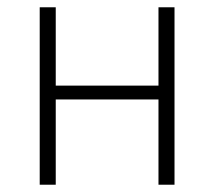

<svg xmlns="http://www.w3.org/2000/svg" viewBox="-20 -507 588 527"><path d="M89 0V-487H133V-272H415V-487H459V0H415V-234H133V0Z"/></svg>

Font: Nunito Sans 10pt SemiCondensed ExtraLight
Style: Regular
Weight: 250
Width: 4
Designer: Vernon Adams
Foundry: Vernon Adams
Version: Version 3.101;gftools[0.9.27]